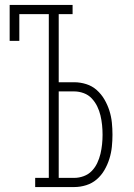

<svg xmlns="http://www.w3.org/2000/svg" viewBox="-20 -755 540 775"><path d="M122 0V-37H177V-698H58V-590H19V-735H273V-698H217V-423H280Q304 -423 328 -415.5Q352 -408 370.5 -391.5Q389 -375 401.5 -353.5Q414 -332 421.5 -308.5Q429 -285 431.5 -260.5Q434 -236 434 -211Q434 -187 431.5 -162.5Q429 -138 421.5 -114Q414 -90 401.5 -68.5Q389 -47 370.5 -31Q352 -15 328 -7.5Q304 0 280 0ZM280 -37Q299 -37 318 -44Q337 -51 350.5 -65Q364 -79 372.5 -97Q381 -115 385.5 -134Q390 -153 392 -172.5Q394 -192 394 -211Q394 -231 392 -250.5Q390 -270 385.5 -289Q381 -308 372.5 -325.5Q364 -343 350.5 -357.5Q337 -372 318 -379Q299 -386 280 -386H217V-37Z"/></svg>

Font: Iosevka Curly Slab Extralight
Style: Regular
Weight: 200
Monospace: yes
Designer: Belleve Invis
Foundry: Belleve Invis
Version: Version 22.1.2; ttfautohint (v1.8.4)